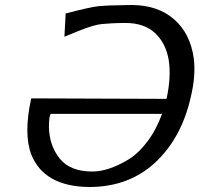

<svg xmlns="http://www.w3.org/2000/svg" viewBox="-20 -730 799 769"><path d="M105 -336 647 -334Q666 -421 656 -488Q645 -556 601.5 -597Q558 -638 483 -638Q450 -638 426 -636.5Q402 -635 386.5 -633.5Q371 -632 351 -626Q331 -620 321.5 -616.5Q312 -613 283.5 -601.5Q255 -590 238 -583L243 -676Q338 -701 373 -705Q408 -709 509 -710Q613 -709 677.5 -652.5Q742 -596 756 -497Q765 -428 744 -341Q707 -177 601.5 -79Q496 19 337 19Q156 17 105 -112Q74 -195 105 -336ZM184 -274Q176 -268 176 -220Q178 -146 219.5 -94.5Q261 -43 350 -43Q381 -43 416.5 -54.5Q452 -66 492.5 -90Q533 -114 569.5 -162Q606 -210 629 -274Z"/></svg>

Font: Coval
Style: Book Italic
Weight: 350
Foundry: Context Ltd
Version: Version 001.000